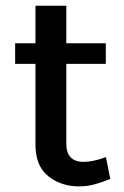

<svg xmlns="http://www.w3.org/2000/svg" viewBox="-20 -633 430 666"><path d="M254.5 13.5Q191.5 13.5 147.2 -22Q103 -57.5 103 -131.5V-411.5H32.5V-483H103V-613H210V-483H347V-411.5H210V-135Q210 -71.5 270 -71.5Q302.5 -71.5 347.5 -88L362.5 -12.5Q335.5 -1 309.2 6.2Q283 13.5 254.5 13.5Z"/></svg>

Font: Karla SemiBold
Style: Regular
Weight: 600
Designer: Jonathan Pinhorn
Version: Version 2.004; ttfautohint (v1.8.4.7-5d5b);gftools[0.9.33]